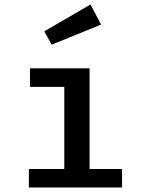

<svg xmlns="http://www.w3.org/2000/svg" viewBox="-20 -831 640 851"><path d="M377 -82H521V0H108V-82H265V-446H113V-528H377ZM428 -722 209 -633 176 -692 381 -811Z"/></svg>

Font: Fira Mono Medium
Style: Regular
Weight: 500
Designer: Carrois Corporate & Edenspiekermann AG
Foundry: Carrois Corporate GbR & Edenspiekermann AG
Version: Version 3.206